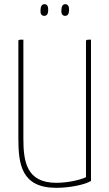

<svg xmlns="http://www.w3.org/2000/svg" viewBox="-20 -890 524 920"><path d="M193 -870C181 -870 175 -861 174 -842C173 -825 178 -815 191 -814C205 -814 210 -823 211 -840C212 -859 206 -870 193 -870ZM293 -870C281 -870 275 -861 274 -842C273 -825 278 -815 291 -814C305 -814 310 -823 311 -840C312 -859 306 -870 293 -870ZM92 -700C68 -700 68 -700 68 -690V-227C68 -102 83 10 250 10C317 10 389 -6 416 -23V-700C395 -700 392 -700 392 -691V-41C368 -29 307 -14 250 -14C106 -14 92 -117 92 -227Z"/></svg>

Font: Yanone Kaffeesatz Extra Light
Style: Regular
Weight: 200
Designer: Yanone (Cyrillic: Daniel Pouzeot & Huerta Tipografica)
Foundry: Yanone
Version: Version 1.100;PS 001.100;hotconv 1.0.70;makeotf.lib2.5.58329